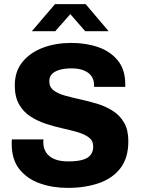

<svg xmlns="http://www.w3.org/2000/svg" viewBox="-20 -905 685 935"><path d="M310 10Q236 10 174 -12Q112 -34 74.5 -81Q37 -128 37 -204Q37 -209 37 -214.5Q37 -220 38 -226H192Q191 -222 191 -218.5Q191 -215 191 -210Q191 -183 204.5 -162.5Q218 -142 244.5 -130.5Q271 -119 312 -119Q356 -119 383 -127Q410 -135 422 -151.5Q434 -168 434 -192Q434 -219 413.5 -235Q393 -251 359 -261Q325 -271 284 -280Q243 -289 202.5 -302.5Q162 -316 128 -338Q94 -360 73 -396.5Q52 -433 52 -489Q52 -558 90 -604Q128 -650 190 -673Q252 -696 327 -696Q400 -696 459.5 -675Q519 -654 554.5 -609.5Q590 -565 590 -495V-482H438V-491Q438 -516 425.5 -534Q413 -552 388.5 -562Q364 -572 329 -572Q295 -572 270.5 -565Q246 -558 233 -544.5Q220 -531 220 -509Q220 -481 241 -465Q262 -449 296 -439.5Q330 -430 371.5 -421Q413 -412 454 -399.5Q495 -387 529.5 -365Q564 -343 584.5 -307.5Q605 -272 605 -218Q605 -136 566.5 -86Q528 -36 461 -13Q394 10 310 10ZM135 -753 248 -885H397L509 -753H395L306 -855H339L249 -753Z"/></svg>

Font: Chivo Medium
Style: Bold
Weight: 700
Version: Version 2.002